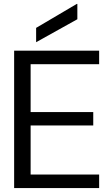

<svg xmlns="http://www.w3.org/2000/svg" viewBox="-20 -958 562 978"><path d="M52 0V-700H485V-631H136V-387H455V-319H136V-69H485V0ZM164 -743V-816L371 -938H374V-860Z"/></svg>

Font: DM Sans 36pt
Style: Regular
Weight: 400
Designer: Colophon Foundry, Jonny Pinhorn
Foundry: Colophon Foundry
Version: Version 4.004;gftools[0.9.30]